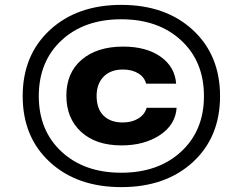

<svg xmlns="http://www.w3.org/2000/svg" viewBox="-20 -758 975 787"><path d="M477 -738Q659 -738 770.5 -635Q882 -532 882 -364Q882 -196 770.5 -93.5Q659 9 477 9Q296 9 184.5 -93.5Q73 -196 73 -364Q73 -532 184.5 -635Q296 -738 477 -738ZM139 -364Q139 -223 232 -136.5Q325 -50 477 -50Q629 -50 722.5 -136.5Q816 -223 816 -364Q816 -506 722.5 -592.5Q629 -679 477 -679Q325 -679 232 -592.5Q139 -506 139 -364ZM252 -366Q252 -460 315 -513.5Q378 -567 485 -567Q580 -567 638.5 -525.5Q697 -484 702 -415H579Q572 -442 546.5 -457.5Q521 -473 484 -473Q433 -473 404.5 -443.5Q376 -414 376 -365Q376 -312 404.5 -284Q433 -256 483 -256Q520 -256 546.5 -272Q573 -288 581 -316H704Q699 -246 635 -204Q571 -162 478 -162Q373 -162 312.5 -217.5Q252 -273 252 -366Z"/></svg>

Font: Mona Sans Expanded
Style: Bold Italic
Weight: 700
Width: 7
Italic angle: -11.7°
Designer: Deni Anggara
Foundry: GitHub
Version: Version 1.001;gftools[0.9.33]